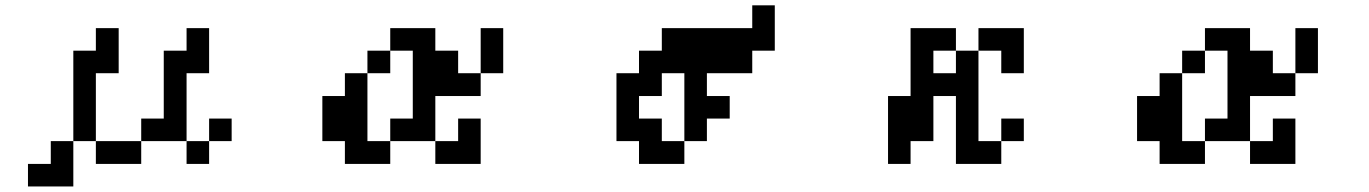

<svg xmlns="http://www.w3.org/2000/svg" viewBox="-20 -546 5040 707"><path d="M83 57.6H167V-26.4H250V-359.4H333V-442.4H417V-276.4H333V-26.4H500V-109.4H583V-359.4H667V-442.4H750V-276.4H667V-26.4H750V-109.4H833V-26.4H750V57.6H667V-26.4H500V57.6H333V-26.4H250V140.6H83Z M1167 -26.4V-192.4H1250V-276.4H1333V-359.4H1417V-442.4H1583V-359.4H1667V-276.4H1750V-442.4H1833V-276.4H1750V-192.4H1583V-26.4H1667V-109.4H1750V57.6H1583V-26.4H1417V-109.4H1500V-359.4H1417V-276.4H1333V-26.4H1417V57.6H1250V-26.4Z M2250 -26.4V-276.4H2333V-359.4H2417V-442.4H2750V-526.4H2833V-359.4H2750V-276.4H2583V-192.4H2667V-109.4H2583V-26.4H2500V57.6H2333V-26.4ZM2500 -26.4V-276.4H2417V-192.4H2333V-109.4H2417V-26.4Z M3417 -276.4H3500V-359.4H3417ZM3250 57.6V-192.4H3333V-442.4H3500V-359.4H3583V-442.4H3750V-276.4H3667V-359.4H3583V-26.4H3667V57.6H3500V-192.4H3417V-26.4H3333V57.6ZM3667 -26.4V-109.4H3750V-26.4Z M4167 -26.4V-192.4H4250V-276.4H4333V-359.4H4417V-442.4H4583V-359.4H4667V-276.4H4750V-442.4H4833V-276.4H4750V-192.4H4583V-26.4H4667V-109.4H4750V57.6H4583V-26.4H4417V-109.4H4500V-359.4H4417V-276.4H4333V-26.4H4417V57.6H4250V-26.4Z"/></svg>

Font: KH Dot Dougenzaka 12
Style: Regular
Weight: 400
Designer: Original version for X68000 by Keitarou Hiraki (http://hp.vector.co.jp/authors/VA000874/) / TrueType conversion by Homem
Version: Version 1.00.20150527